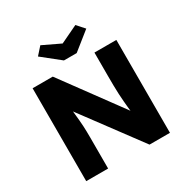

<svg xmlns="http://www.w3.org/2000/svg" viewBox="-203 -1086 1213 1253"><g transform="rotate(-30 403.5 -459.0)"><path d="M88 0V-700H240L607 -200L574 -205Q569 -238 566 -268Q563 -298 560.5 -327Q558 -356 556.5 -386Q555 -416 554.5 -451Q554 -486 554 -527V-700H719V0H565L182 -516L233 -509Q238 -461 241.5 -427.5Q245 -394 247.5 -368Q250 -342 251 -321Q252 -300 252.5 -279.5Q253 -259 253 -234V0ZM356 -755 222 -862 272 -918 404 -855 536 -918 586 -862 452 -755Z"/></g></svg>

Font: Mach
Style: Bold
Weight: 700
Version: Version 1.002